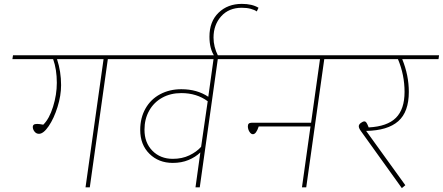

<svg xmlns="http://www.w3.org/2000/svg" viewBox="-20 -966 2284 990"><path d="M672 -661H536L443 0H421L514 -661H274Q295 -597 295 -527Q295 -473 276.5 -414Q258 -355 231 -315.5Q204 -276 181 -276Q167 -276 158 -287.5Q149 -299 149 -312Q149 -319 154 -323Q159 -327 172 -327Q183 -327 203 -323Q234 -353 253.5 -415.5Q273 -478 273 -539Q273 -608 254 -661H44L47 -681H675Z M1239 -661H1103L1010 0H988L1013 -180Q988 -156 952 -141Q916 -126 871 -126Q798 -126 750.5 -173Q703 -220 703 -296Q703 -358 730 -406Q757 -454 805.5 -480Q854 -506 915 -506Q996 -506 1054 -467L1081 -661H648L651 -681H1242ZM1017 -209 1051 -444Q994 -486 915 -486Q859 -486 816 -462Q773 -438 749 -395Q725 -352 725 -297Q725 -230 766 -188.5Q807 -147 871 -147Q919 -147 956.5 -165Q994 -183 1017 -209Z M1227 -926Q1160 -926 1120.5 -882Q1081 -838 1081 -772Q1081 -725 1104 -679L1086 -676Q1060 -714 1060 -777Q1060 -855 1107 -900.5Q1154 -946 1227 -946Q1280 -946 1313 -926L1304 -907Q1293 -915 1273 -920.5Q1253 -926 1227 -926Z M1788 -661H1652L1559 0H1537L1581 -314H1314Q1301 -274 1284 -274Q1274 -274 1266 -287Q1258 -300 1258 -315Q1258 -333 1277 -333H1584L1630 -661H1215L1218 -681H1791Z M2241 -661H2054Q2088 -578 2088 -492Q2088 -389 2033.5 -341Q1979 -293 1868 -291L2070 -11L2052 4L1841 -290Q1830 -305 1830 -315Q1830 -324 1840.5 -332Q1851 -340 1859 -340Q1865 -340 1869.5 -333.5Q1874 -327 1881 -309Q1977 -314 2021.5 -358.5Q2066 -403 2066 -492Q2066 -580 2032 -661H1764L1767 -681H2244Z"/></svg>

Font: FiraGO Thin
Style: Italic
Weight: 100
Italic angle: -8°
Designer: bBox Type GmbH
Foundry: bBox Type GmbH
Version: Version 1.001